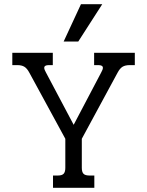

<svg xmlns="http://www.w3.org/2000/svg" viewBox="-20 -900 705 920"><path d="M368 -880H470L355 -701H285ZM234 -59H258Q277 -59 285 -67.5Q293 -76 293 -96V-235L121 -551Q110 -572 97 -580Q84 -588 63 -588H39V-647H233V-588H214Q192 -588 192 -575Q192 -567 200 -553L333 -302L465 -553Q473 -567 473 -575Q473 -588 451 -588H431V-647H626V-588H602Q580 -588 567 -580Q554 -572 543 -551L372 -235V-96Q372 -76 380 -67.5Q388 -59 408 -59H432V0H234Z"/></svg>

Font: Pridi Light
Style: Regular
Weight: 300
Designer: Katatrad Team
Foundry: CadsonDemak
Version: Version 1.003